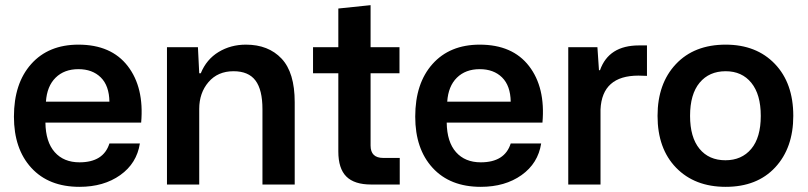

<svg xmlns="http://www.w3.org/2000/svg" viewBox="-20 -715 3131 744"><path d="M288 9Q169 9 101.5 -64.5Q34 -138 34 -263Q34 -392 101 -467Q168 -542 284 -542Q411 -542 475 -459Q539 -376 527 -240H156Q157 -165 192 -125.5Q227 -86 288 -86Q381 -86 404 -159H522Q510 -82 446 -36.5Q382 9 288 9ZM158 -321H404Q403 -383 370.5 -415Q338 -447 284 -447Q229 -447 195.5 -414Q162 -381 158 -321Z M627 0V-532H747L752 -431H758Q780 -485 827 -513.5Q874 -542 933 -542Q1020 -542 1071 -488Q1122 -434 1122 -319V0H997V-292Q997 -367 970 -403Q943 -439 885 -439Q824 -439 788 -397Q752 -355 752 -293V0Z M1418 0Q1353 0 1322 -31Q1291 -62 1291 -128V-431H1193V-532H1291V-682L1416 -695V-532H1528V-431H1416V-151Q1416 -103 1465 -103H1529V0Z M1843 9Q1724 9 1656.5 -64.5Q1589 -138 1589 -263Q1589 -392 1656 -467Q1723 -542 1839 -542Q1966 -542 2030 -459Q2094 -376 2082 -240H1711Q1712 -165 1747 -125.5Q1782 -86 1843 -86Q1936 -86 1959 -159H2077Q2065 -82 2001 -36.5Q1937 9 1843 9ZM1713 -321H1959Q1958 -383 1925.5 -415Q1893 -447 1839 -447Q1784 -447 1750.5 -414Q1717 -381 1713 -321Z M2182 0V-532H2295L2301 -443H2305Q2339 -539 2456 -539H2487V-421L2454 -422Q2313 -422 2307 -291V0Z M2792 9Q2672 9 2600 -65Q2528 -139 2528 -266Q2528 -391 2599 -466.5Q2670 -542 2792 -542Q2911 -542 2982.5 -467.5Q3054 -393 3054 -266Q3054 -142 2984 -66.5Q2914 9 2792 9ZM2791 -94Q2854 -94 2891 -138Q2928 -182 2928 -266Q2928 -349 2891.5 -394Q2855 -439 2792 -439Q2728 -439 2691 -394.5Q2654 -350 2654 -266Q2654 -183 2690.5 -138.5Q2727 -94 2791 -94Z"/></svg>

Font: Mona Sans SemiBold
Style: Regular
Weight: 600
Designer: Deni Anggara
Foundry: GitHub
Version: Version 2.000;Glyphs 3.2.3 (3260)